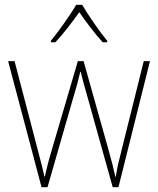

<svg xmlns="http://www.w3.org/2000/svg" viewBox="-20 -783 662 804"><path d="M324 -763H299C275 -721 224 -650 193 -612V-606H212C246 -642 285 -694 312 -732C339 -693 377 -642 410 -606H429V-612C401 -645 349 -720 324 -763ZM343 -389 452 1H476L608 -527H582L489 -154C477 -105 471 -84 465 -43H463C456 -76 447 -111 434 -157L330 -527H306L198 -159C182 -106 174 -72 168 -44H166C159 -76 152 -103 138 -156L41 -527H14L154 1H179L291 -389C301 -420 308 -449 316 -482H318C326 -449 333 -423 343 -389Z"/></svg>

Font: Noto Sans Lao SemiCondensed Thin
Style: Regular
Weight: 100
Width: 4
Designer: Monotype Design Team
Foundry: Monotype Imaging Inc.
Version: Version 2.003